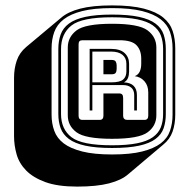

<svg xmlns="http://www.w3.org/2000/svg" viewBox="-20 -770 700 711"><path d="M455 -125Q430 -103 384 -91Q338 -79 266 -79Q194 -79 148.5 -95.5Q103 -112 77 -138.5Q51 -165 41.5 -198.5Q32 -232 32 -266V-482Q32 -516 42 -545.5Q52 -575 77 -596L206 -704Q231 -726 277 -738Q323 -750 395 -750Q467 -750 513 -738Q559 -726 584.5 -705Q610 -684 619.5 -655Q629 -626 629 -591V-345Q629 -311 619 -282.5Q609 -254 584 -234ZM619 -345V-591Q619 -624 609.5 -651.5Q600 -679 575 -698.5Q550 -718 506.5 -729Q463 -740 395 -740Q328 -740 284.5 -729Q241 -718 216 -698.5Q191 -679 181 -651.5Q171 -624 171 -591V-345Q171 -313 181 -285.5Q191 -258 216 -239Q241 -220 284.5 -209Q328 -198 395 -198Q463 -198 506.5 -209Q550 -220 575 -239Q600 -258 609.5 -285.5Q619 -313 619 -345ZM594 -588V-348Q594 -319 586 -295.5Q578 -272 556 -255.5Q534 -239 495 -230.5Q456 -222 395 -222Q335 -222 296 -230.5Q257 -239 235 -255.5Q213 -272 204.5 -295.5Q196 -319 196 -348V-588Q196 -618 204.5 -642Q213 -666 235 -682.5Q257 -699 296 -707.5Q335 -716 395 -716Q456 -716 495 -707.5Q534 -699 556 -682.5Q578 -666 586 -642Q594 -618 594 -588ZM395 -232Q451 -232 488 -239.5Q525 -247 546 -262Q567 -277 575.5 -298.5Q584 -320 584 -348V-588Q584 -617 575.5 -639Q567 -661 546 -676Q525 -691 488 -698.5Q451 -706 395 -706Q283 -706 244.5 -675.5Q206 -645 206 -588V-348Q206 -292 244.5 -262Q283 -232 395 -232ZM559 -343Q559 -304 526.5 -280Q494 -256 395 -256Q296 -256 263.5 -280Q231 -304 231 -343V-594Q231 -633 263.5 -657.5Q296 -682 395 -682Q494 -682 526.5 -657.5Q559 -633 559 -594ZM391 -579H322V-465H391Q424 -465 436 -475.5Q448 -486 448 -505V-534Q448 -555 433.5 -567Q419 -579 391 -579ZM363 -548H394Q405 -548 408.5 -542Q412 -536 412 -528V-515Q412 -506 408.5 -500.5Q405 -495 394 -495H363ZM322 -361H312V-589H391Q425 -589 441.5 -573.5Q458 -558 458 -534V-505Q458 -492 454 -481.5Q450 -471 439 -465Q463 -464 475 -452Q487 -440 487 -418V-361H477V-418Q477 -436 466 -445.5Q455 -455 435 -455H322ZM349 -326Q356 -326 359.5 -330Q363 -334 363 -341V-424H421Q429 -424 432.5 -420Q436 -416 436 -407V-341Q436 -334 440 -330Q444 -326 451 -326H515Q522 -326 525.5 -330Q529 -334 529 -341V-428Q529 -453 515 -469Q501 -485 479 -488Q492 -493 497.5 -505Q503 -517 503 -534V-553Q503 -584 485.5 -602.5Q468 -621 422 -621H286Q278 -621 274.5 -617.5Q271 -614 271 -606V-341Q271 -334 274.5 -330Q278 -326 286 -326Z"/></svg>

Font: Bungee Shade
Style: Regular
Weight: 400
Designer: David Jonathan Ross
Foundry: David Jonathan Ross
Version: Version 1.000;PS 1.0;hotconv 1.0.72;makeotf.lib2.5.5900